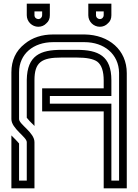

<svg xmlns="http://www.w3.org/2000/svg" viewBox="-20 -1020 748 1040"><path d="M125 -250V-41.7H83.3V-242.7C83.3 -242.7 83.3 -243.8 82.3 -243.8C79.2 -247.9 71.9 -256.2 60.4 -267.7L41.7 -286.5V0H166.7V-250C166.7 -302.5 83.3 -346.2 83.3 -375V-628.1C83.3 -728.5 161.5 -791.7 267.7 -791.7H437.5C543.7 -791.7 622.9 -727.7 625 -626V-41.7H583.3V-458.3H250V-500H583.3V-585.4C583.3 -717.1 512.8 -750 395.8 -750H312.5C198.8 -750 127.2 -719.9 125 -587.5V-382.3C147.9 -353.7 159.4 -347.2 166.7 -337.5V-585.4C166.7 -682 203.8 -708.3 312.5 -708.3H395.8C449 -708.3 485.4 -701 506.3 -686.5C530.2 -668.8 541.7 -634.4 541.7 -583.3V-541.7H208.3V-416.7H541.7V0H666.7V-624C666.7 -749.6 570 -831.1 439.6 -833.3H267.7C207.3 -833.3 155.2 -816.7 113.5 -782.3C65.6 -744.8 41.7 -692.7 41.7 -628.1V-375C41.7 -323.6 125 -278.1 125 -250ZM520.8 -875C537.5 -875 553.1 -881.3 564.6 -893.8C577.1 -904.2 583.3 -918.8 583.3 -937.5V-1000H458.3V-937.5C458.3 -901.9 487.8 -875 520.8 -875ZM520.8 -916.7C510.4 -916.7 500 -925 500 -937.5V-958.3H541.7V-937.5C541.7 -927.1 533.3 -916.7 520.8 -916.7ZM187.5 -875C204.2 -875 219.8 -881.3 231.3 -893.8C243.8 -904.2 250 -918.8 250 -937.5V-1000H125V-937.5C125 -901.9 154.5 -875 187.5 -875ZM187.5 -916.7C177.1 -916.7 166.7 -925 166.7 -937.5V-958.3H208.3V-937.5C208.3 -927.1 200 -916.7 187.5 -916.7Z"/></svg>

Font: Sportrop
Style: Regular
Weight: 500
Version: Version 0.9